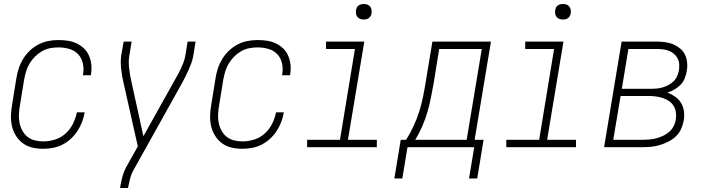

<svg xmlns="http://www.w3.org/2000/svg" viewBox="-20 -739 3540 964"><path d="M197 8Q169 8 142.5 2Q116 -4 95 -19.5Q74 -35 60 -57.5Q46 -80 40 -106Q34 -132 35 -160Q36 -188 41 -215L62 -345Q66 -371 74 -395.5Q82 -420 96 -443Q110 -466 130 -485Q150 -504 173.5 -516Q197 -528 222.5 -533Q248 -538 273 -538Q297 -538 320.5 -534.5Q344 -531 365 -521Q386 -511 402 -495.5Q418 -480 427 -459Q436 -438 438.5 -414.5Q441 -391 437 -367Q437 -366 437 -364.5Q437 -363 436 -361H396Q397 -362 397 -363.5Q397 -365 397 -366Q402 -393 396 -420.5Q390 -448 372 -467Q354 -486 327.5 -493.5Q301 -501 273 -501Q253 -501 231.5 -497Q210 -493 191 -482Q172 -471 156 -455Q140 -439 128.5 -420Q117 -401 111 -380.5Q105 -360 101 -339L80 -209Q76 -188 75 -165.5Q74 -143 78 -122.5Q82 -102 92 -83.5Q102 -65 117.5 -52.5Q133 -40 154 -34.5Q175 -29 197 -29Q226 -29 255.5 -38Q285 -47 308.5 -68Q332 -89 346 -117Q360 -145 366 -175H405Q401 -150 392 -126.5Q383 -103 369 -81.5Q355 -60 335.5 -42Q316 -24 293 -12.5Q270 -1 245.5 3.5Q221 8 197 8Z M583 205 584 198Q588 173 594.5 148.5Q601 124 613 101L672 -4L601 -320Q597 -337 594 -353.5Q591 -370 589 -387Q587 -404 586.5 -421.5Q586 -439 588 -457L601 -530H641L629 -457Q626 -440 626.5 -423.5Q627 -407 629 -391Q631 -375 633.5 -359.5Q636 -344 640 -328L700 -55L858 -338Q866 -352 874 -366.5Q882 -381 889 -396Q896 -411 901.5 -426Q907 -441 910 -457L922 -530H962L950 -457Q947 -439 940.5 -421.5Q934 -404 926.5 -387Q919 -370 910.5 -353.5Q902 -337 893 -320L648 119Q638 138 633 158Q628 178 624 198L623 205Z M1197 8Q1169 8 1142.5 2Q1116 -4 1095 -19.5Q1074 -35 1060 -57.5Q1046 -80 1040 -106Q1034 -132 1035 -160Q1036 -188 1041 -215L1062 -345Q1066 -371 1074 -395.5Q1082 -420 1096 -443Q1110 -466 1130 -485Q1150 -504 1173.5 -516Q1197 -528 1222.5 -533Q1248 -538 1273 -538Q1297 -538 1320.5 -534.5Q1344 -531 1365 -521Q1386 -511 1402 -495.5Q1418 -480 1427 -459Q1436 -438 1438.5 -414.5Q1441 -391 1437 -367Q1437 -366 1437 -364.5Q1437 -363 1436 -361H1396Q1397 -362 1397 -363.5Q1397 -365 1397 -366Q1402 -393 1396 -420.5Q1390 -448 1372 -467Q1354 -486 1327.5 -493.5Q1301 -501 1273 -501Q1253 -501 1231.5 -497Q1210 -493 1191 -482Q1172 -471 1156 -455Q1140 -439 1128.5 -420Q1117 -401 1111 -380.5Q1105 -360 1101 -339L1080 -209Q1076 -188 1075 -165.5Q1074 -143 1078 -122.5Q1082 -102 1092 -83.5Q1102 -65 1117.5 -52.5Q1133 -40 1154 -34.5Q1175 -29 1197 -29Q1226 -29 1255.5 -38Q1285 -47 1308.5 -68Q1332 -89 1346 -117Q1360 -145 1366 -175H1405Q1401 -150 1392 -126.5Q1383 -103 1369 -81.5Q1355 -60 1335.5 -42Q1316 -24 1293 -12.5Q1270 -1 1245.5 3.5Q1221 8 1197 8Z M1522 0V-37H1687L1762 -493H1617V-530H1809L1727 -37H1872V0ZM1806 -641Q1797 -641 1788.5 -644Q1780 -647 1774.5 -654Q1769 -661 1767.5 -670.5Q1766 -680 1768 -690Q1769 -696 1772 -702Q1775 -708 1781 -712Q1787 -716 1793.5 -717.5Q1800 -719 1806 -719Q1816 -719 1824.5 -716Q1833 -713 1838.5 -706Q1844 -699 1845.5 -689.5Q1847 -680 1845 -670Q1844 -664 1840.5 -658Q1837 -652 1831.5 -648Q1826 -644 1819.5 -642.5Q1813 -641 1806 -641Z M2000 157H1960L1992 -37H2019Q2040 -70 2057 -107Q2074 -144 2085.5 -181Q2097 -218 2104.5 -255.5Q2112 -293 2118 -331L2151 -530H2445L2363 -37H2408L2376 157H2335L2361 0H2026ZM2323 -37 2399 -493H2185L2158 -325Q2151 -288 2144 -251Q2137 -214 2126.5 -178Q2116 -142 2100.5 -106Q2085 -70 2065 -37Z M2522 0V-37H2687L2762 -493H2617V-530H2809L2727 -37H2872V0ZM2806 -641Q2797 -641 2788.5 -644Q2780 -647 2774.5 -654Q2769 -661 2767.5 -670.5Q2766 -680 2768 -690Q2769 -696 2772 -702Q2775 -708 2781 -712Q2787 -716 2793.5 -717.5Q2800 -719 2806 -719Q2816 -719 2824.5 -716Q2833 -713 2838.5 -706Q2844 -699 2845.5 -689.5Q2847 -680 2845 -670Q2844 -664 2840.5 -658Q2837 -652 2831.5 -648Q2826 -644 2819.5 -642.5Q2813 -641 2806 -641Z M3013 0 3101 -530H3280Q3301 -530 3322 -527Q3343 -524 3361.5 -516Q3380 -508 3395.5 -495Q3411 -482 3419.5 -464Q3428 -446 3430 -424.5Q3432 -403 3428 -382Q3425 -364 3418 -346Q3411 -328 3397.5 -314Q3384 -300 3367 -290Q3350 -280 3331 -274Q3352 -266 3370 -253.5Q3388 -241 3399.5 -222Q3411 -203 3414 -180Q3417 -157 3413 -134Q3409 -112 3399.5 -91Q3390 -70 3373 -54Q3356 -38 3335 -27.5Q3314 -17 3292 -10.5Q3270 -4 3248.5 -2Q3227 0 3205 0ZM3102 -293H3249Q3263 -293 3278 -294.5Q3293 -296 3308 -300.5Q3323 -305 3337 -312.5Q3351 -320 3362.5 -331.5Q3374 -343 3380 -357.5Q3386 -372 3389 -387Q3391 -402 3390 -417.5Q3389 -433 3382 -446Q3375 -459 3364 -468.5Q3353 -478 3339.5 -483.5Q3326 -489 3310.5 -491Q3295 -493 3280 -493H3135ZM3059 -37H3205Q3222 -37 3239.5 -38.5Q3257 -40 3274.5 -44.5Q3292 -49 3309 -57Q3326 -65 3340 -77Q3354 -89 3362.5 -106Q3371 -123 3373 -140Q3376 -158 3373.5 -175.5Q3371 -193 3362 -207.5Q3353 -222 3339 -231.5Q3325 -241 3309 -246.5Q3293 -252 3275 -254.5Q3257 -257 3239 -257H3096Z"/></svg>

Font: Iosevka Curly XLtObl
Style: Regular
Weight: 200
Italic angle: -9°
Monospace: yes
Designer: Belleve Invis
Foundry: Belleve Invis
Version: Version 11.1.0; ttfautohint (v1.8.3)